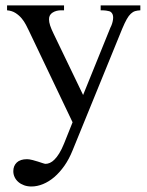

<svg xmlns="http://www.w3.org/2000/svg" viewBox="-20 -467 540 704"><path d="M494.6 -429.2Q483.9 -428.7 475.6 -426.3Q467.3 -423.8 459.7 -416.7Q452.1 -409.7 444.8 -396.7Q437.5 -383.8 428.2 -361.8L246.1 84.5Q233.4 116.2 216.1 140.9Q198.7 165.5 179 182.4Q159.2 199.2 137.7 208Q116.2 216.8 95.2 216.8Q80.6 216.8 68.4 212.4Q56.2 208 47.4 200.4Q38.6 192.9 33.7 182.6Q28.8 172.4 28.8 160.6Q28.8 141.1 41.5 128.9Q54.2 116.7 79.1 116.7Q86.9 116.7 97.4 119.4Q107.9 122.1 118.2 125.2Q128.4 128.4 136.2 131.1Q144 133.8 147 133.8Q154.8 133.8 163.1 130.1Q171.4 126.5 179.9 117.9Q188.5 109.4 197.3 95.2Q206.1 81.1 214.8 59.6L246.1 -18.6L85.4 -355.5Q81.1 -364.3 75 -376.2Q68.8 -388.2 59.6 -399.4Q50.3 -410.6 37.1 -419.2Q23.9 -427.7 5.9 -429.2V-447.3H214.8V-429.2H204.1Q186 -429.2 172.9 -420.9Q159.7 -412.6 159.7 -396.5Q159.7 -386.2 163.8 -373.5Q168 -360.8 176.3 -343.8L284.7 -118.7L384.8 -365.7Q392.1 -379.4 394.3 -394.8Q396.5 -410.2 390.6 -418.5Q389.2 -420.4 387.2 -422.4Q385.3 -424.3 380.9 -425.8Q376.5 -427.2 368.9 -428.2Q361.3 -429.2 349.1 -429.2V-447.3H494.6Z"/></svg>

Font: Doulos SIL Cyr
Style: Regular
Weight: 400
Designer: Walt Agee, Victor Gaultney, Peter Martin, Debbi Hosken, Becca Hirsbrunner
Foundry: SIL International
Version: Version 5.000